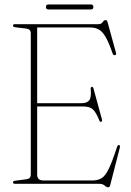

<svg xmlns="http://www.w3.org/2000/svg" viewBox="-20 -806 573 842"><path d="M37 -694Q37 -700 45.5 -700H412Q424 -700 430.2 -709Q436.5 -718 443.5 -718Q449.5 -718 452 -708L488.5 -575Q491.5 -565 483.5 -564Q476.5 -563 473.5 -572.5Q458 -617.5 444 -642.2Q430 -667 414 -676.2Q398 -685.5 375.5 -685.5H143V-353.5H338Q361 -353.5 371 -365.8Q381 -378 378 -412.5Q376.5 -423.5 382 -425Q388 -426.5 390.5 -416L427 -282.5Q429.5 -273 423.5 -272Q417.5 -270.5 415 -279.5Q400.5 -315 386.5 -327Q372.5 -339 345.5 -339H143V-40Q143 -14.5 171 -14.5H384.5Q409 -14.5 425.5 -24.5Q442 -34.5 457.2 -66Q472.5 -97.5 493.5 -162.5Q496.5 -171 501.5 -170Q508 -169 505.5 -158.5L463.5 5Q461 15.5 455 15.5Q447.5 15.5 439 7.8Q430.5 0 413.5 0H45.5Q37 0 37 -6.5Q37 -12.5 47 -13.5L96 -20Q115 -22 115 -40.5V-660Q115 -678 96 -680.5L47 -686.5Q37 -687.5 37 -694ZM181.5 -775.5Q181.5 -786.5 192.5 -786.5H378Q389.5 -786.5 389.5 -775.5Q389.5 -764.5 378 -764.5H192.5Q181.5 -764.5 181.5 -775.5Z"/></svg>

Font: Fraunces 144pt S050 Thin
Style: Regular
Weight: 100
Version: Version 1.000; ttfautohint (v1.8.3)